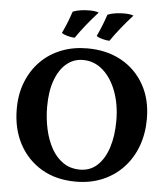

<svg xmlns="http://www.w3.org/2000/svg" viewBox="-59 -935 865 996"><g transform="rotate(5 373.5 -436.5)"><path d="M373 9Q269 9 193.5 -36Q118 -81 76.5 -159.5Q35 -238 35 -341Q35 -419 60.5 -482.5Q86 -546 131.5 -591.5Q177 -637 238.5 -661Q300 -685 373 -685Q474 -685 550 -643Q626 -601 669 -525Q712 -449 712 -347Q712 -270 688 -205Q664 -140 619 -92Q574 -44 511.5 -17.5Q449 9 373 9ZM389 -55Q442 -55 479 -89.5Q516 -124 535.5 -184.5Q555 -245 555 -324Q555 -407 530 -475Q505 -543 460 -583Q415 -623 356 -623Q307 -623 270 -592Q233 -561 212 -503.5Q191 -446 191 -366Q191 -305 203.5 -248.5Q216 -192 240.5 -148.5Q265 -105 302 -80Q339 -55 389 -55ZM483 -734Q464 -735 445.5 -740Q427 -745 415 -753Q430 -785 440.5 -811.5Q451 -838 461 -868Q481 -876 503.5 -879Q526 -882 547 -882Q562 -882 574 -880.5Q586 -879 596 -875Q564 -840 535.5 -804.5Q507 -769 483 -734ZM302 -734Q283 -735 264.5 -740Q246 -745 234 -753Q249 -785 259.5 -811.5Q270 -838 280 -868Q300 -876 322.5 -879Q345 -882 367 -882Q381 -882 393 -880.5Q405 -879 415 -875Q383 -840 354.5 -804.5Q326 -769 302 -734Z"/></g></svg>

Font: Vollkorn
Style: Bold
Weight: 700
Designer: Friedrich Althausen
Foundry: Friedrich Althausen
Version: Version 5.000